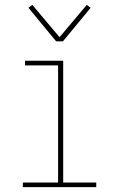

<svg xmlns="http://www.w3.org/2000/svg" viewBox="-20 -770 490 790"><path d="M74 0V-19H219V-501H83V-520H240V-19H376V0ZM211 -600 97 -738 113 -750 225 -617 337 -750 353 -738 239 -600Z"/></svg>

Font: Iosevka Etoile Thin
Style: Regular
Weight: 100
Designer: Belleve Invis
Foundry: Belleve Invis
Version: Version 22.1.2; ttfautohint (v1.8.4)